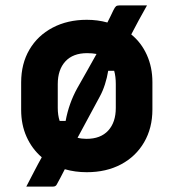

<svg xmlns="http://www.w3.org/2000/svg" viewBox="-20 -623 640 708"><path d="M300 -550Q340 -550 376 -540Q382 -552 387.5 -563Q393 -574 398 -585Q404 -597 408 -600Q412 -603 420 -603H522Q506 -575 491.5 -548Q477 -521 464 -496Q501 -466 521.5 -420.5Q542 -375 542 -320V-219Q542 -151 511.5 -98.5Q481 -46 426.5 -17Q372 12 300 12Q257 12 219 1Q211 17 203.5 31Q196 45 190 56Q186 65 176 65H77Q88 44 104.5 12Q121 -20 134 -43Q98 -74 78 -118.5Q58 -163 58 -218V-319Q58 -388 88.5 -440Q119 -492 174 -521Q229 -550 300 -550ZM301 -427Q249 -427 221 -396.5Q193 -366 193 -313V-225Q193 -198 200 -177H222Q234 -242 265 -298Q283 -330 301 -361.5Q319 -393 336 -424Q320 -427 301 -427ZM348 -267Q328 -229 307 -191Q286 -153 266 -115Q281 -111 299 -111Q351 -111 379 -141.5Q407 -172 407 -225V-313Q407 -341 401 -362H379Q375 -337 367 -312Q359 -287 348 -267Z"/></svg>

Font: Recursive Sn Lnr St
Style: Bold
Weight: 700
Version: Version 1.079;hotconv 1.0.112;makeotfexe 2.5.65598; ttfautoh